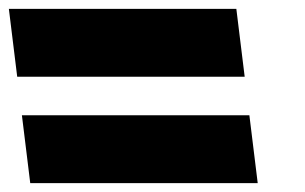

<svg xmlns="http://www.w3.org/2000/svg" viewBox="-35 -631 688 433"><path d="M-15 -611 3.8 -458H516.8L498 -611ZM14.4 -371 33.2 -218H546.2L527.4 -371Z"/></svg>

Font: Hussar
Style: BdOpOblOne
Weight: 700
Foundry: Cannot Into Space Fonts
Version: Version 2.00